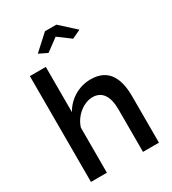

<svg xmlns="http://www.w3.org/2000/svg" viewBox="-217 -1032 1030 1147"><g transform="rotate(-30 298.5 -458.5)"><path d="M174 -822 232 -794 317 -857 402 -794 461 -822 357 -917H278ZM535 0V-319C535 -433 500 -532 370 -532C289 -532 216 -489 176 -418V-730H66V0H176V-311C198 -383 266 -434 326 -434C389 -434 425 -388 425 -293V0Z"/></g></svg>

Font: FIGSv2-sans-serif SemiBold
Style: Regular
Weight: 600
Designer: Matt McInerney, Pablo Impallari, Rodrigo Fuenzalida,Mirko Velimirovic
Foundry: Matt McInerney, Pablo Impallari, Rodrigo Fuenzalida
Version: Version 4.021;hotconv 1.0.109;makeotfexe 2.5.65596